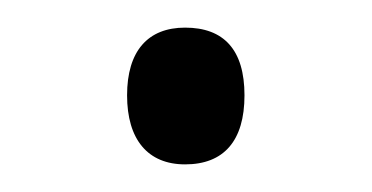

<svg xmlns="http://www.w3.org/2000/svg" viewBox="-20 -406 269 139"><path d="M72 -337C72 -305 87 -287 114 -287C142 -287 157 -304 157 -337C157 -370 142 -386 114 -386C87 -386 72 -369 72 -337Z"/></svg>

Font: Noto Sans Gujarati SemiCondensed Light
Style: Regular
Weight: 300
Width: 4
Designer: Jelle Bosma - Monotype Design Team, Universal Thirst
Foundry: Monotype Imaging Inc.
Version: Version 2.106